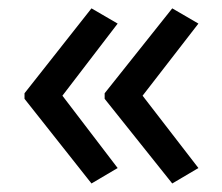

<svg xmlns="http://www.w3.org/2000/svg" viewBox="-20 -491 527 455"><path d="M38.1 -256.8 196.8 -56.2 258.8 -92.8 127.9 -264.2 258.8 -435.1 196.8 -471.2 38.1 -270ZM228 -256.8 388.2 -56.2 450.2 -92.8 317.9 -264.2 450.2 -435.1 388.2 -471.2 228 -270Z"/></svg>

Font: Avrile Sans
Style: Regular
Weight: 400
Designer: Monotype Design Team, Google (font), Stefan Peev (BGR Cyrillic), Cristiano Sobral (main changes)
Foundry: The Avrile Sans Project Authors
Version: Version 3.110